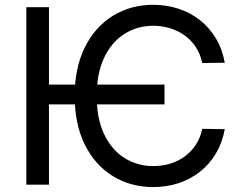

<svg xmlns="http://www.w3.org/2000/svg" viewBox="-20 -757 996 787"><path d="M654.3 -410.2V-329.1H157.7V-410.2ZM901.4 -500 809.1 -498.5Q801.3 -535.6 782.5 -564.2Q763.7 -592.8 736.6 -612.1Q709.5 -631.3 676.8 -641.4Q644 -651.4 608.4 -651.4Q543.5 -651.4 490.7 -618.4Q438 -585.4 407.2 -521.2Q376.5 -457 376.5 -363.3Q376.5 -270 407.2 -206.1Q438 -142.1 490.7 -109.1Q543.5 -76.2 608.4 -76.2Q644 -76.2 676.8 -85.9Q709.5 -95.7 736.6 -115.2Q763.7 -134.8 782.5 -163.3Q801.3 -191.9 809.1 -229L901.4 -227.5Q891.1 -171.9 865 -127.9Q838.9 -84 799.8 -53.2Q760.7 -22.5 712.2 -6.3Q663.6 9.8 608.4 9.8Q515.1 9.8 442.1 -35.4Q369.1 -80.6 327.6 -164.3Q286.1 -248 286.1 -363.3Q286.1 -479 327.6 -562.7Q369.1 -646.5 442.1 -691.9Q515.1 -737.3 608.4 -737.3Q662.6 -737.3 711.2 -721.4Q759.8 -705.6 798.8 -675Q837.9 -644.5 864.5 -600.3Q891.1 -556.2 901.4 -500ZM180.7 -727.5V0H87.9V-727.5Z"/></svg>

Font: Adwaita Sans
Style: Regular
Weight: 400
Designer: Rasmus Andersson
Foundry: rsms
Version: Version 4.001;git-9221beed3